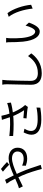

<svg xmlns="http://www.w3.org/2000/svg" viewBox="1550 -2398 899 4040"><g transform="rotate(-90 2000.0 -377.5)"><path d="M554.5 -634.6 611.6 -680C574.3 -718.6 498.5 -781.8 465.1 -807.1L408 -766.1C450.9 -734.1 516 -673.2 554.5 -634.6ZM236.6 -721.2 155.2 -688.3C171.1 -668.2 191.4 -637 203.7 -616.7C237.7 -559.9 282.3 -462.5 329.3 -357.8C386.5 -226.7 434.4 -66.1 465.4 52.3L551.2 29.2C517 -81.2 454 -266.9 399.4 -391.3C358.1 -482.2 310.2 -583.3 271.8 -653.9C261.5 -672.3 244.3 -704.9 236.6 -721.2ZM59.5 -429.1 98.4 -347.4C224.1 -402.8 520.6 -575.1 687.5 -575.1C785.5 -575.1 832.8 -520.9 832.8 -461.5C832.8 -390.1 787.4 -329.6 677.8 -329.6C624.5 -329.6 574.5 -344.8 535.7 -362.4L533.5 -283.6C570.9 -269.6 627.3 -255.6 683.2 -255.6C839 -255.6 912.7 -342.8 912.7 -458.3C912.7 -567.4 828.3 -646 689.7 -646C523.8 -646 280 -509.5 141.7 -456.1C123.9 -448.5 88.7 -436.4 59.5 -429.1Z M1523.8 -708.8C1534 -677.2 1548.4 -631.8 1570 -574.2C1603.7 -484 1658.1 -384.2 1700.9 -320.9C1665 -324.7 1590.8 -330.9 1534.8 -335.5L1528.9 -269.1C1601 -264.2 1722 -253.2 1770.2 -241.6L1810.9 -298.4C1795.8 -314.7 1780.7 -332 1767.2 -351.4C1724.9 -409.9 1673.8 -502.3 1642.8 -588.6C1619.4 -653.8 1593.6 -739.8 1584.1 -797.9L1498.6 -787.4C1508.3 -760.8 1517.1 -730.3 1523.8 -708.8ZM1157.8 -631 1159.8 -551C1336.3 -536.7 1495.1 -537.8 1622.3 -552.6C1695.4 -561.3 1791 -577.2 1861.9 -597.6L1852.7 -676.4C1774.9 -649.8 1675.8 -631.5 1596.7 -623C1482.2 -610.8 1324.7 -611.3 1157.8 -631ZM1312.2 -312.1 1234 -330.1C1205.5 -271.1 1185.7 -219 1185.7 -163.6C1185.7 -28 1305.9 40.6 1495.7 41.8C1607.5 42.4 1691.9 31.4 1754.5 20.2L1758 -59.6C1688.2 -44.2 1601.7 -34.4 1500.2 -35C1351.6 -36.2 1264.6 -78 1264.6 -173C1264.6 -220.8 1282.5 -263.9 1312.2 -312.1Z M2340.2 -779 2238.5 -779.8C2244.9 -750.7 2247.4 -715.2 2247.4 -678.3C2247.4 -573.4 2237.2 -320 2237.2 -172.1C2237.2 -8.7 2336.4 50.8 2480.3 50.8C2699.9 50.8 2829.4 -75 2897.5 -169.8L2841.2 -237.7C2769.4 -133.6 2665.6 -31 2482.6 -31C2387.7 -31 2318.7 -69.5 2318.7 -179.6C2318.7 -328.6 2326.3 -565.3 2330.7 -678.3C2332.1 -711.3 2335 -746.1 2340.2 -779Z M3223.3 -697.8 3126.3 -699.8C3132.1 -676.4 3132.9 -634 3132.9 -610.7C3132.9 -552.6 3134.5 -430.9 3143.9 -344.4C3171.3 -85.4 3262 8.9 3356.6 8.9C3424 8.9 3485 -49.5 3545.2 -218.5L3482.4 -289.9C3456.4 -189.5 3409.2 -86.5 3358.3 -86.5C3286.9 -86.5 3238.3 -197.4 3222 -364.4C3214.8 -446.6 3213.5 -538.5 3214.8 -600.8C3215.4 -626.8 3218.9 -674.1 3223.3 -697.8ZM3744 -670.2 3666.5 -643.4C3761.5 -526.4 3822.1 -320.7 3839.7 -140.4L3920.2 -172.6C3905.1 -341.6 3833.5 -554 3744 -670.2Z"/></g></svg>

Font: Source Han Sans JP VF
Style: Regular
Weight: 250
Designer: Ryoko NISHIZUKA 西塚涼子 (kana, bopomofo & ideographs); Paul D. Hunt (Latin, Greek & Cyrillic); Sandoll Communications 산돌커뮤니
Foundry: Adobe
Version: Version 2.004;hotconv 1.0.118;makeotfexe 2.5.65603